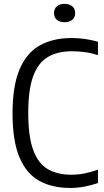

<svg xmlns="http://www.w3.org/2000/svg" viewBox="-20 -942 527 972"><path d="M334.5 9.5Q244.5 9.5 179.2 -26.2Q114 -62 78.8 -144.8Q43.5 -227.5 43.5 -368.5Q43.5 -507 79 -590.8Q114.5 -674.5 181.2 -712Q248 -749.5 342.5 -749.5Q410.5 -749.5 476 -730.5V-663Q441 -674 409.2 -678.2Q377.5 -682.5 344 -682.5Q272.5 -682.5 223.2 -654Q174 -625.5 148.5 -557.5Q123 -489.5 123 -370.5Q123 -249 148.8 -180.8Q174.5 -112.5 223.2 -85Q272 -57.5 341 -57.5Q374.5 -57.5 406.8 -63.8Q439 -70 476 -83V-15.5Q447 -5 410.5 2.2Q374 9.5 334.5 9.5ZM307 -829.5Q283 -829.5 268.2 -841.5Q253.5 -853.5 253.5 -875.5Q253.5 -898 268.2 -910.2Q283 -922.5 307 -922.5Q331 -922.5 345.8 -910.2Q360.5 -898 360.5 -875.5Q360.5 -853.5 345.8 -841.5Q331 -829.5 307 -829.5Z"/></svg>

Font: Encode Sans Condensed Condensed
Style: Regular
Weight: 400
Width: 3
Designer: Multiple Designers
Foundry: Impallari Type
Version: Version 3.000; ttfautohint (v1.8.3) -l 8 -r 50 -G 200 -x 14 